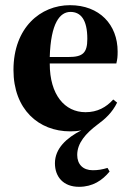

<svg xmlns="http://www.w3.org/2000/svg" viewBox="-20 -492 510 741"><path d="M252 -446C291 -446 317 -417 317 -342C317 -287 299 -272 244 -272H172C176 -403 211 -446 252 -446ZM285 229C338 229 375 204 403 170L395 156C375 162 359 165 338 165C300 165 278 142 278 106C278 60 311 23 356 -11C385 -32 413 -57 432 -96L417 -108C390 -78 356 -59 310 -59C230 -59 172 -126 172 -246V-247H429C433 -264 434 -273 434 -293C434 -397 364 -472 250 -472C137 -472 32 -386 32 -222C32 -70 129 15 251 15C266 15 280 14 294 11C237 40 192 81 192 138C192 191 225 229 285 229Z"/></svg>

Font: Source Serif 4 Display
Style: Bold
Weight: 700
Designer: Frank Grießhammer
Foundry: Adobe Systems Incorporated
Version: Version 4.004;hotconv 1.0.117;makeotfexe 2.5.65602